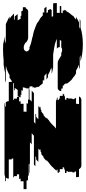

<svg xmlns="http://www.w3.org/2000/svg" viewBox="330 -910 580 1299"><g transform="rotate(90 620.5 -260.0)"><path d="M620 -89H579Q573 -79 565 -69H583Q582 -67 579 -64H535Q531 -60 527.5 -56.5Q524 -53 519 -49H518Q513 -45 507.5 -41.5Q502 -38 496 -34H478Q469 -28 458 -23.5Q447 -19 436 -14H432Q429 -13 425.5 -12Q422 -11 417 -9H531Q527 -8 522.5 -7Q518 -6 513 -4H463Q450 -1 436 1.5Q422 4 407 6H377Q361 8 343 9Q325 10 305 10Q286 10 269.5 9Q253 8 238 6H267Q253 4 240 1.5Q227 -1 215 -4H265L248 -9H134Q131 -11 127.5 -12Q124 -13 120 -14H123Q112 -19 101.5 -24Q91 -29 81 -34H99Q93 -38 87.5 -41.5Q82 -45 77 -49H79Q74 -53 70 -56.5Q66 -60 62 -64H105Q104 -66 103 -67Q102 -68 101 -69H82Q78 -74 74 -79Q70 -84 66 -89H108Q104 -94 102 -99.5Q100 -105 98 -109H79Q77 -113 77 -114H46L43 -124H20Q19 -127 19 -133Q19 -141 20 -144H27Q32 -156 43 -159H41Q43 -160 48 -160H226Q227 -160 228.5 -159.5Q230 -159 231 -159H233Q241 -157 247.5 -153Q254 -149 261 -144H255Q263 -139 272 -134.5Q281 -130 293 -130Q301 -130 308 -133.5Q315 -137 316 -144H319V-145Q319 -154 315 -159Q311 -165 302 -169H290Q280 -174 263.5 -179Q247 -184 218 -189H227L211 -192Q203 -194 195 -195.5Q187 -197 179 -199H183L166 -204H168Q155 -208 143 -213Q131 -218 120 -224H124L100 -239H98Q91 -244 85.5 -249Q80 -254 75 -259H54Q53 -261 52 -262Q51 -263 50 -264H59Q56 -267 55 -269H27L16 -284H59L53 -294H39Q34 -305 31 -314H37Q37 -316 36.5 -317Q36 -318 36 -319H83Q83 -323 81 -329H-7Q-7 -333 -7.5 -336.5Q-8 -340 -9 -344H-8L-9 -354H58Q57 -356 57 -359Q57 -363 57.5 -366.5Q58 -370 58 -374H11L12 -384H57L60 -394H40Q41 -396 42 -399Q43 -402 44 -404H36Q38 -408 40 -411.5Q42 -415 43 -419H47L53 -429H52Q54 -433 57 -436.5Q60 -440 63 -444Q66 -448 69 -451.5Q72 -455 76 -459H74L79 -464H78Q79 -466 80.5 -467Q82 -468 83 -469H85L97 -479Q99 -481 100.5 -482Q102 -483 104 -484H85Q102 -495 122 -504H153Q156 -506 159 -507Q162 -508 166 -509H98Q102 -511 105.5 -512Q109 -513 113 -514H156Q181 -522 209.5 -526Q238 -530 270 -530Q303 -530 332 -526Q361 -522 386 -514H343Q347 -513 350.5 -512Q354 -511 358 -509H425L439 -504H408Q419 -500 429 -494.5Q439 -489 448 -484H467L475 -479H476Q480 -477 483.5 -474Q487 -471 490 -469H489L495 -464H496L502 -459H504Q513 -452 519 -444Q527 -437 531 -429H532L538 -419H533Q535 -415 537 -411.5Q539 -408 540 -404H547L550 -394H569L570 -387V-384H587Q587 -380 585 -374Q578 -360 565 -360H397Q387 -360 378.5 -364.5Q370 -369 362 -374Q355 -379 346 -384H329Q319 -390 307 -390Q297 -390 291 -384H247Q242 -379 242 -374H289Q289 -369 291 -364Q293 -359 300 -354H234Q239 -352 245 -349Q251 -346 260 -344H259Q271 -340 289.5 -337Q308 -334 333 -330Q335 -330 336.5 -329.5Q338 -329 339 -329H427Q439 -327 450.5 -324.5Q462 -322 472 -319H425Q429 -318 432.5 -317Q436 -316 440 -314H434Q447 -310 457.5 -305Q468 -300 478 -294H493L509 -284H466Q471 -280 476 -276.5Q481 -273 485 -269H513L518 -264H509L514 -259H534Q545 -248 550 -239H552Q555 -235 557 -231.5Q559 -228 561 -224H557Q559 -219 561.5 -214Q564 -209 565 -204H562L564 -199H560Q561 -197 561 -194Q561 -191 562 -189H553Q556 -179 556 -169H569V-162Q569 -158 568.5 -153.5Q568 -149 568 -144H565Q564 -139 563.5 -134Q563 -129 561 -124H584Q584 -119 581 -114H613Q611 -110 611 -109H630Q628 -104 625.5 -99Q623 -94 620 -89Z M1193 -149H1250V-129H1197V-109H1179V-104H1181V-99H1150V-84H1162V-64H1170V-59H1043V-49H1049V-29H1179V-27Q1179 -18 1172 -9H1199Q1195 -5 1193 -4H1163Q1158 0 1149 0H679Q669 0 664 -4H694Q692 -5 688 -9H662Q655 -18 655 -27V-29H525V-49H519V-59H646V-64H638V-84H626V-99H657V-104H655V-109H673V-129H726V-142Q726 -147 727 -149H669L672 -159H643L646 -164H572Q573 -166 576 -169H643Q647 -175 650 -177L658 -184H583L601 -199H796L807 -209H740L745 -214H761L778 -229H688L699 -239H691L697 -244H709L715 -249H726L744 -264H750L773 -284H766L789 -304H791L815 -324H813L825 -334H823L840 -348H659Q648 -348 642 -354H634Q631 -356 629 -359H648Q646 -363 644 -369H638Q637 -371 637 -374H619V-394H605V-399H609V-404H622V-409H645V-419H633V-429H637V-459H641V-474H636V-479H634V-484H673V-493Q673 -498 675 -504H623Q630 -520 648 -520H1090Q1106 -520 1115 -504H1166Q1169 -500 1169 -493V-484H1130V-479H1132V-474H1137V-459H1133V-429H1129V-419H1141V-409H1118V-404H1105V-399H1101V-394H1115V-374H1133V-369H1139V-367Q1139 -362 1138 -359H1119Q1119 -358 1117 -354H1125Q1123 -347 1114 -338L1109 -334H1110L1099 -324H1101L1078 -304H1076L1053 -284H1060L1037 -264H1031L1014 -249H1002L997 -244H985L979 -239H987L976 -229H1066L1049 -214H1033L1028 -209H1095L1084 -199H889L872 -184H947L933 -172H1131Q1139 -172 1143 -169H1076Q1079 -168 1083 -164H1157L1160 -159H1189Q1191 -155 1193 -149Z"/></g></svg>

Font: Rubik Glitch
Style: Regular
Weight: 400
Designer: Hubert and Fischer, NaN
Foundry: Hubert and Fischer, NaN
Version: Version 2.200